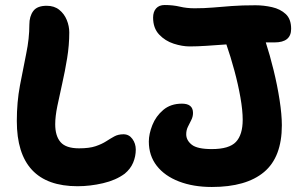

<svg xmlns="http://www.w3.org/2000/svg" viewBox="-20 -733 1208 765"><path d="M289 9Q47 9 47 -251Q47 -326 59.5 -392.5Q72 -459 84.5 -519.5Q97 -580 97 -635Q97 -668 112.5 -689Q128 -710 166 -710Q196 -710 216 -694Q236 -678 246 -653.5Q256 -629 256 -604Q256 -553 247.5 -501Q239 -449 228 -400.5Q217 -352 208.5 -310.5Q200 -269 200 -238Q200 -191 221.5 -166.5Q243 -142 295 -142Q336 -142 361 -150.5Q386 -159 403 -170Q420 -181 435.5 -189.5Q451 -198 472 -198Q494 -198 507.5 -179.5Q521 -161 521 -137Q521 -110 510.5 -85Q500 -60 477 -41Q442 -15 390.5 -3Q339 9 289 9ZM824 12Q750 12 693 -10Q636 -32 604.5 -72.5Q573 -113 573 -169Q573 -199 587 -234.5Q601 -270 630.5 -295Q660 -320 705 -320Q749 -320 749 -283Q749 -268 742 -254.5Q735 -241 728.5 -227.5Q722 -214 722 -198Q722 -174 744 -156.5Q766 -139 824 -139Q893 -139 920 -167.5Q947 -196 947 -256Q947 -293 938 -344.5Q929 -396 914 -451.5Q899 -507 882 -556Q840 -553 803 -550.5Q766 -548 736 -548Q706 -548 672 -559Q638 -570 614 -595.5Q590 -621 590 -663Q590 -686 602 -699.5Q614 -713 636 -713Q669 -713 696.5 -706.5Q724 -700 755 -700Q794 -700 829 -703Q864 -706 903.5 -709Q943 -712 998 -712Q1031 -712 1064 -704.5Q1097 -697 1118.5 -677Q1140 -657 1140 -618Q1140 -564 1074 -564Q1057 -564 1039 -564Q1055 -515 1070 -454Q1085 -393 1094 -334.5Q1103 -276 1103 -234Q1103 -107 1032 -47.5Q961 12 824 12Z"/></svg>

Font: Shantell Sans Normal
Style: Bold
Weight: 700
Designer: Stephen Nixon, Anya Danilova, Shantell Martin
Foundry: Arrow Type
Version: Version 1.009;[a7da0bfa3]